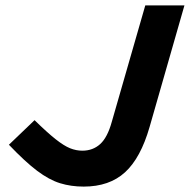

<svg xmlns="http://www.w3.org/2000/svg" viewBox="-20 -675 703 711"><path d="M290 16Q243 16 202.5 3.5Q162 -9 117.5 -42.5Q73 -76 13 -139L108 -230Q155 -184 186 -159.5Q217 -135 239.5 -126Q262 -117 285 -117Q324 -117 351 -141.5Q378 -166 394 -224L518 -655H663L534 -205Q501 -90 443 -37Q385 16 290 16Z"/></svg>

Font: Intel One Mono Light
Style: Italic
Weight: 300
Italic angle: -16°
Monospace: yes
Designer: Fred Shallcrass
Foundry: Frere-Jones Type LLC
Version: Version 1.004